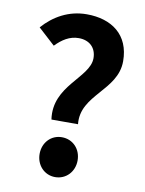

<svg xmlns="http://www.w3.org/2000/svg" viewBox="-88 -835 689 911"><g transform="rotate(10 257.0 -379.5)"><path d="M177 -252H305C290 -393 464 -441 464 -583C464 -711 376 -773 256 -773C169 -773 98 -732 46 -673L127 -599C159 -632 194 -655 238 -655C290 -655 323 -623 323 -573C323 -478 153 -413 177 -252ZM241 14C294 14 333 -28 333 -82C333 -137 294 -178 241 -178C189 -178 150 -137 150 -82C150 -28 189 14 241 14Z"/></g></svg>

Font: Source Han Sans CN
Style: Bold
Weight: 700
Designer: Ryoko NISHIZUKA 西塚涼子 (kana, bopomofo & ideographs); Paul D. Hunt (Latin, Greek & Cyrillic); Sandoll Communications 산돌커뮤니
Foundry: Adobe
Version: Version 2.001;hotconv 1.0.107;makeotfexe 2.5.65593